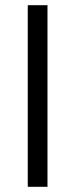

<svg xmlns="http://www.w3.org/2000/svg" viewBox="-20 -720 290 740"><path d="M163 -700V0H87V-700Z"/></svg>

Font: Pathway Extreme 8pt Thin Light
Style: Regular
Weight: 300
Version: Version 1.001;gftools[0.9.26]